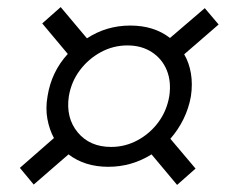

<svg xmlns="http://www.w3.org/2000/svg" viewBox="-20 -644 640 541"><path d="M479 -123 407 -209Q351 -174 285 -174Q219 -174 173 -209L75 -124L36 -171L132 -255Q119 -279 113.5 -309Q108 -339 114 -373Q125 -442 171 -492L99 -578L151 -624L225 -536Q280 -572 347 -572Q414 -572 459 -537L557 -621L596 -575L499 -491Q513 -467 518 -437Q523 -407 518 -373Q512 -339 497 -308.5Q482 -278 460 -253L531 -169ZM293 -230Q333 -230 368 -249Q403 -268 426.5 -300Q450 -332 457 -373Q463 -414 450 -446Q437 -478 408 -497Q379 -516 339 -516Q299 -516 264 -497Q229 -478 205 -446Q181 -414 174 -373Q165 -312 199 -271Q233 -230 293 -230Z"/></svg>

Font: NKDuy Mono ExtraLight
Style: Italic
Weight: 200
Italic angle: -9°
Monospace: yes
Designer: NKDuy
Foundry: NKDuy
Version: Version 2.251; ttfautohint (v1.8.4.7-5d5b)